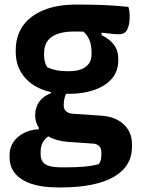

<svg xmlns="http://www.w3.org/2000/svg" viewBox="-20 -571 640 841"><path d="M134 -65Q134 -87 141.5 -106Q149 -125 164.5 -139.5Q180 -154 203 -163V-178L277 -172Q267 -158 263 -142.5Q259 -127 259 -108Q259 -94 268.5 -84.5Q278 -75 296 -73L428 -64Q466 -61 495 -45.5Q524 -30 541 -3.5Q558 23 558 60V75Q558 115 538 148Q518 181 479 203.5Q440 226 382 238Q324 250 247 250H233Q164 250 117 234Q70 218 46 188.5Q22 159 22 119V107Q22 77 38 52.5Q54 28 83 12.5Q112 -3 150 -5V-28L217 11Q196 21 183 33Q170 45 164 60Q158 75 158 95V105Q158 125 167.5 138Q177 151 197.5 156.5Q218 162 250 162H268Q312 162 347.5 159Q383 156 413 148Q420 138 422 127.5Q424 117 424 106V96Q424 79 414.5 69Q405 59 387 58L273 50Q230 46 199 30.5Q168 15 151 -10Q134 -35 134 -65ZM327 -446 425 -443V-417Q460 -400 479 -375Q498 -350 498 -316V-306Q498 -259 470 -226.5Q442 -194 393 -177Q344 -160 282 -160Q214 -159 161.5 -180.5Q109 -202 79 -244Q49 -286 49 -343V-352Q49 -412 79.5 -456.5Q110 -501 169.5 -526Q229 -551 316 -551Q380 -551 431.5 -549Q483 -547 542 -541Q545 -535 546.5 -522.5Q548 -510 548 -497Q548 -463 537.5 -442Q527 -421 502 -421Q483 -421 459.5 -424Q436 -427 399 -430Q362 -433 306 -433Q240 -433 206.5 -409.5Q173 -386 173 -337V-329Q173 -316 176 -302.5Q179 -289 187 -276Q208 -267 229 -263Q250 -259 281 -259Q329 -259 355 -278Q381 -297 381 -333V-344Q381 -361 377 -379Q373 -397 361.5 -414.5Q350 -432 327 -446Z"/></svg>

Font: Recursive Monospace Casual
Style: Bold
Weight: 700
Version: Version 1.047